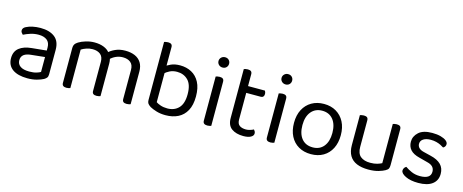

<svg xmlns="http://www.w3.org/2000/svg" viewBox="-39 -1223 4345 1803"><g transform="rotate(15 2134.0 -322.0)"><path d="M240 14Q146 14 94.5 -23Q43 -60 43 -130Q43 -195 86.5 -229.5Q130 -264 207 -271L349 -285V-313Q349 -363 319 -386Q289 -409 238 -409Q197 -409 159.5 -397Q122 -385 93 -370Q85 -377 78.5 -386.5Q72 -396 72 -406Q72 -432 101 -446Q128 -460 163.5 -467.5Q199 -475 239 -475Q326 -475 377 -436Q428 -397 428 -313V-76Q428 -54 419.5 -42.5Q411 -31 394 -21Q370 -8 330 3Q290 14 240 14ZM240 -52Q282 -52 309.5 -60.5Q337 -69 349 -77V-222L225 -209Q173 -205 148 -186Q123 -167 123 -131Q123 -94 152.5 -73Q182 -52 240 -52Z M947 -320V-205H867V-314Q867 -363 838.5 -386Q810 -409 763 -409Q732 -409 703 -399Q674 -389 654 -376V-205H574V-372Q574 -392 582.5 -406Q591 -420 612 -433Q639 -450 680.5 -462.5Q722 -475 764 -475Q815 -475 854 -459.5Q893 -444 912 -417Q918 -411 922 -406Q926 -401 930 -393Q937 -381 942 -362Q947 -343 947 -320ZM1240 -318V-205H1160V-314Q1160 -363 1132 -386Q1104 -409 1057 -409Q1022 -409 989.5 -394.5Q957 -380 931 -353L899 -411Q925 -437 967 -456Q1009 -475 1063 -475Q1117 -475 1156.5 -458Q1196 -441 1218 -406Q1240 -371 1240 -318ZM574 -258H654V-2Q649 0 639 2.5Q629 5 617 5Q596 5 585 -3.5Q574 -12 574 -31ZM867 -258H947V-2Q942 0 931.5 2.5Q921 5 910 5Q888 5 877.5 -3.5Q867 -12 867 -31ZM1160 -258H1240V-2Q1235 0 1224.5 2.5Q1214 5 1203 5Q1181 5 1170.5 -3.5Q1160 -12 1160 -31Z M1596 -475Q1658 -475 1707.5 -448.5Q1757 -422 1785.5 -368Q1814 -314 1814 -231Q1814 -147 1784.5 -93Q1755 -39 1703 -13Q1651 13 1582 13Q1533 13 1493.5 1Q1454 -11 1429 -25Q1408 -39 1400 -51Q1392 -63 1392 -84V-417H1472V-84Q1487 -73 1516 -63Q1545 -53 1582 -53Q1650 -53 1691.5 -96Q1733 -139 1733 -231Q1733 -324 1691 -366.5Q1649 -409 1584 -409Q1544 -409 1513 -393.5Q1482 -378 1462 -358L1447 -423Q1469 -440 1506 -457.5Q1543 -475 1596 -475ZM1472 -401H1392V-648Q1397 -650 1407.5 -652.5Q1418 -655 1430 -655Q1451 -655 1461.5 -646.5Q1472 -638 1472 -619Z M1932 -608Q1932 -629 1947 -643.5Q1962 -658 1984 -658Q2007 -658 2021 -643.5Q2035 -629 2035 -608Q2035 -587 2021 -572.5Q2007 -558 1984 -558Q1962 -558 1947 -572.5Q1932 -587 1932 -608ZM1944 -264H2024V-2Q2019 0 2009 2.5Q1999 5 1987 5Q1966 5 1955 -3.5Q1944 -12 1944 -31ZM2024 -225H1944V-460Q1949 -462 1959.5 -464.5Q1970 -467 1982 -467Q2003 -467 2013.5 -458.5Q2024 -450 2024 -430Z M2181 -264H2261V-126Q2261 -86 2284 -69.5Q2307 -53 2347 -53Q2364 -53 2385 -59Q2406 -65 2420 -73Q2426 -67 2431 -58Q2436 -49 2436 -37Q2436 -15 2410 -1Q2384 13 2338 13Q2268 13 2224.5 -18Q2181 -49 2181 -121ZM2222 -386V-452H2425Q2428 -448 2431 -439Q2434 -430 2434 -420Q2434 -404 2426 -395Q2418 -386 2404 -386ZM2261 -234H2181V-596Q2186 -598 2196.5 -600.5Q2207 -603 2219 -603Q2240 -603 2250.5 -594.5Q2261 -586 2261 -567Z M2545 -608Q2545 -629 2560 -643.5Q2575 -658 2597 -658Q2620 -658 2634 -643.5Q2648 -629 2648 -608Q2648 -587 2634 -572.5Q2620 -558 2597 -558Q2575 -558 2560 -572.5Q2545 -587 2545 -608ZM2557 -264H2637V-2Q2632 0 2622 2.5Q2612 5 2600 5Q2579 5 2568 -3.5Q2557 -12 2557 -31ZM2637 -225H2557V-460Q2562 -462 2572.5 -464.5Q2583 -467 2595 -467Q2616 -467 2626.5 -458.5Q2637 -450 2637 -430Z M3222 -231Q3222 -157 3194 -102Q3166 -47 3115 -17Q3064 13 2995 13Q2926 13 2874.5 -17Q2823 -47 2795 -102Q2767 -157 2767 -231Q2767 -306 2795.5 -360.5Q2824 -415 2875.5 -445Q2927 -475 2995 -475Q3063 -475 3114 -445Q3165 -415 3193.5 -360.5Q3222 -306 3222 -231ZM2995 -409Q2928 -409 2888.5 -361.5Q2849 -314 2849 -231Q2849 -147 2887.5 -100Q2926 -53 2995 -53Q3063 -53 3101.5 -100.5Q3140 -148 3140 -231Q3140 -314 3101.5 -361.5Q3063 -409 2995 -409Z M3346 -169V-260H3426V-173Q3426 -109 3460 -81Q3494 -53 3554 -53Q3594 -53 3622 -61.5Q3650 -70 3666 -79V-260H3746V-82Q3746 -61 3740.5 -48.5Q3735 -36 3714 -24Q3692 -11 3651 1Q3610 13 3553 13Q3487 13 3440.5 -6.5Q3394 -26 3370 -66.5Q3346 -107 3346 -169ZM3746 -208H3666V-460Q3671 -462 3681.5 -464.5Q3692 -467 3703 -467Q3725 -467 3735.5 -458.5Q3746 -450 3746 -430ZM3426 -208H3346V-460Q3351 -462 3361.5 -464.5Q3372 -467 3384 -467Q3405 -467 3415.5 -458.5Q3426 -450 3426 -430Z M4222 -123Q4222 -59 4175 -23Q4128 13 4039 13Q3963 13 3915 -10.5Q3867 -34 3867 -62Q3867 -74 3873.5 -85.5Q3880 -97 3893 -104Q3920 -85 3956 -69Q3992 -53 4038 -53Q4142 -53 4142 -123Q4142 -152 4124.5 -170.5Q4107 -189 4073 -197L3990 -219Q3929 -234 3901 -265.5Q3873 -297 3873 -344Q3873 -397 3916 -436Q3959 -475 4047 -475Q4094 -475 4129 -465.5Q4164 -456 4183.5 -440.5Q4203 -425 4203 -407Q4203 -394 4196.5 -384Q4190 -374 4179 -369Q4167 -377 4148.5 -386.5Q4130 -396 4105 -402.5Q4080 -409 4050 -409Q4006 -409 3979 -392Q3952 -375 3952 -344Q3952 -322 3967.5 -305.5Q3983 -289 4017 -281L4086 -264Q4154 -248 4188 -213.5Q4222 -179 4222 -123Z"/></g></svg>

Font: Baloo Tammudu 2
Style: Regular
Weight: 400
Designer: Maithili Shingre, Omkar Shende and Ek Type
Foundry: Ek Type
Version: Version 1.700